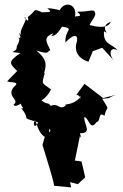

<svg xmlns="http://www.w3.org/2000/svg" viewBox="-20 -572 534 836"><path d="M168 -257 165 -233C182 -283 192 -308 138 -352C201 -332 182 -349 199 -353C188 -382 161 -408 212 -427C198 -402 196 -431 192 -419C205 -419 215 -400 250 -456C308 -447 261 -444 265 -387C295 -421 324 -428 314 -388C304 -359 312 -320 365 -303L384 -349L425 -364L477 -307C450 -338 460 -371 492 -353C471 -381 427 -377 433 -436C466 -414 406 -456 462 -477C450 -443 391 -457 370 -463C380 -486 402 -505 393 -518C390 -535 369 -520 316 -521C351 -492 302 -507 306 -497C319 -555 262 -570 240 -528C258 -522 200 -540 186 -535C218 -514 177 -521 164 -518C119 -538 141 -526 101 -498C110 -462 86 -501 84 -496C116 -501 49 -431 77 -415C43 -450 87 -399 59 -408C58 -406 75 -410 53 -370C56 -338 0 -350 69 -341C10 -302 24 -293 55 -263L11 -218C32 -209 72 -220 38 -191C8 -149 70 -137 38 -116C46 -130 24 -88 87 -131C47 -125 99 -93 72 -101C120 -45 60 -66 146 -39C133 -12 123 -25 130 -46C140 -56 141 22 192 30C196 -38 192 -8 214 27C214 -5 233 1 291 48C289 26 316 29 269 43C323 35 352 -29 317 8C389 13 344 -30 347 -62C367 -61 371 1 400 -40C422 -46 405 -88 435 -68C446 -119 461 -82 425 -142C482 -148 431 -140 485 -159L429 -145L348 -207L313 -160C344 -151 322 -118 331 -167C315 -169 339 -139 332 -151C292 -106 258 -125 266 -112C236 -90 236 -126 201 -111C185 -131 191 -112 160 -135C185 -145 210 -194 200 -184C157 -215 164 -206 173 -248C182 -261 171 -232 159 -288ZM319 230 351 200 335 131 306 127 328 20 334 29 306 -66 283 -17 214 -61 171 -37 203 -5 175 24 165 59 196 161C203 186 211 210 216 237C240 239 266 242 290 244L285 221Z"/></svg>

Font: Asimov Aggro
Style: Condensed
Weight: 500
Designer: Google
Version: Version 2.000980; 2014